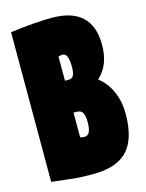

<svg xmlns="http://www.w3.org/2000/svg" viewBox="-110 -777 648 855"><g transform="rotate(-15 213.5 -350.0)"><path d="M22 -5V-695Q139 -710 213 -710Q399 -710 399 -536Q399 -443 343 -392V-390Q380 -362 400.5 -315.5Q421 -269 421 -213Q421 -97 371 -43.5Q321 10 213 10Q185 10 167 9.5Q149 9 132 7.5Q115 6 89.5 3Q64 0 22 -5ZM198 -424H215Q231 -424 237.5 -436.5Q244 -449 244 -477Q244 -539 217 -539Q206 -539 198 -535ZM198 -163Q209 -160 218 -160Q248 -160 248 -218Q248 -250 240 -263.5Q232 -277 212 -277H198Z"/></g></svg>

Font: Georama ExtraCondensed Black
Style: Regular
Weight: 900
Width: 2
Designer: Jean-Baptiste Levee
Foundry: Production Type
Version: Version 1.000